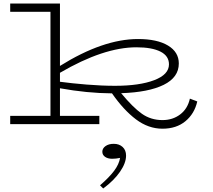

<svg xmlns="http://www.w3.org/2000/svg" viewBox="-20 -706 1209 1092"><path d="M1102 -129Q1086 -59 1034.5 -16.5Q983 26 904 26Q824 26 753.5 -27Q683 -80 617 -175Q475 -176 321 -204V-47H545V0H38V-47H267V-639H38V-686H321V-331Q566 -484 765 -484Q874 -484 935.5 -447Q997 -410 997 -345Q997 -266 911 -223.5Q825 -181 669 -176Q736 -95 787 -59Q838 -23 904 -23Q962 -23 1004.5 -55Q1047 -87 1060 -145ZM321 -241Q387 -232 473 -225Q559 -218 634 -218Q773 -218 857 -250Q941 -282 941 -340Q941 -388 892.5 -412.5Q844 -437 756 -437Q569 -437 321 -292ZM567 366 549 348Q602 302 629.5 265Q657 228 663 192Q640 197 618 197Q593 197 577.5 186Q562 175 562 157Q562 138 580 125Q598 112 627 112Q658 112 677.5 130Q697 148 697 179Q697 221 662.5 271Q628 321 567 366Z"/></svg>

Font: BioRhyme Expanded Light
Style: Regular
Weight: 300
Width: 7
Designer: Aoife Mooney
Foundry: Aoife Mooney Type
Version: Version 1.001